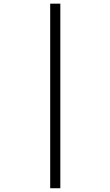

<svg xmlns="http://www.w3.org/2000/svg" viewBox="-20 -772 591 1027"><path d="M248.5 234.9H302.7V-752.4H248.5Z"/></svg>

Font: Sahel Light
Style: Regular
Weight: 300
Foundry: Saber Rastikerdar (saber.rastikerdar@gmail.com)
Version: Version 3.4.0